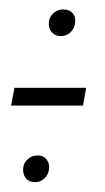

<svg xmlns="http://www.w3.org/2000/svg" viewBox="-20 -440 219 399"><path d="M3 -220.5H152.5L159 -257.5H10ZM53.5 -61.5Q63.5 -61.5 71.5 -68.5Q79.5 -75.5 81.5 -86Q84 -99 77.2 -108Q70.5 -117 58.5 -117Q47 -117 38.8 -110.2Q30.5 -103.5 28.5 -93.5Q26.5 -79.5 33 -70.5Q39.5 -61.5 53.5 -61.5ZM106.5 -365Q117.5 -365 125.5 -372Q133.5 -379 135.5 -389.5Q138.5 -403 131.5 -411.8Q124.5 -420.5 111.5 -420.5Q101 -420.5 92.5 -413.8Q84 -407 82 -397Q79.5 -383.5 86.8 -374.2Q94 -365 106.5 -365Z"/></svg>

Font: Anybody ExtraCondensed Light
Style: Italic
Weight: 300
Width: 2
Italic angle: -10°
Version: Version 1.113;gftools[0.9.25]